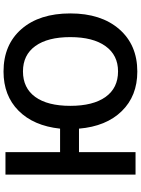

<svg xmlns="http://www.w3.org/2000/svg" viewBox="121 -890 779 1061"><g transform="rotate(-90 510.5 -359.5)"><path d="M645.5 9.8Q510.7 9.8 426.8 -76.2Q342.8 -162.1 330.1 -312.5H200.2V0H76.2V-718.8H200.2V-417H330.1Q345.7 -563.5 429.2 -646.5Q512.7 -729.5 645.5 -729.5Q793.9 -729.5 880.4 -630.4Q966.8 -531.2 966.8 -360.4Q966.8 -190.4 879.9 -90.3Q793 9.8 645.5 9.8ZM646.5 -96.7Q736.3 -96.7 786.1 -166Q835.9 -235.4 835.9 -360.4Q835.9 -485.4 786.6 -553.7Q737.3 -622.1 646.5 -622.1Q554.7 -622.1 505.4 -554.2Q456.1 -486.3 456.1 -360.4Q456.1 -234.4 505.4 -165.5Q554.7 -96.7 646.5 -96.7Z"/></g></svg>

Font: Min Sans SemiBold
Style: Regular
Weight: 600
Designer: Jinseong-Kim, NotoSansCJK, Nunito
Foundry: Jinseong-Kim
Version: Version 1.400;Glyphs 3.1.2 (3151)